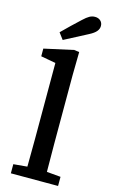

<svg xmlns="http://www.w3.org/2000/svg" viewBox="-140 -986 612 1037"><g transform="rotate(15 166.5 -467.0)"><path d="M35 0V-51L146 -61H186L299 -51V0ZM111 0Q112 -36 112 -72Q112 -108 112.5 -144Q113 -180 113 -215V-638L30 -653V-696L193 -732L222 -728L220 -598V-215Q220 -180 220.5 -144Q221 -108 221 -72Q221 -36 222 0ZM92 -804Q117 -829 141.5 -852.5Q166 -876 191 -899Q211 -918 225.5 -926Q240 -934 256 -934Q275 -934 287 -923Q299 -912 299 -894Q299 -878 287.5 -864Q276 -850 249 -836Q216 -819 184 -802Q152 -785 119 -768Z"/></g></svg>

Font: Source Serif 4 Medium
Style: Regular
Weight: 500
Designer: Frank Grießhammer
Foundry: Adobe Systems Incorporated
Version: Version 4.004;hotconv 1.0.116;makeotfexe 2.5.65601